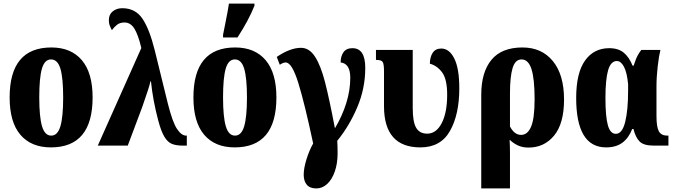

<svg xmlns="http://www.w3.org/2000/svg" viewBox="-20 -816 3780 1076"><path d="M34 -270Q34 -550 268 -550Q378 -550 438.5 -479Q499 -408 499 -270Q499 10 265 10Q155 10 94.5 -60.5Q34 -131 34 -270ZM334 -270Q334 -379 318.5 -431Q303 -483 266 -483Q230 -483 215 -431.5Q200 -380 200 -270Q200 -161 215.5 -108.5Q231 -56 267 -56Q303 -56 318.5 -108.5Q334 -161 334 -270Z M772 -547Q754 -623 732.5 -656.5Q711 -690 678 -690Q653 -690 637 -678Q621 -666 607 -647Q599 -662 594.5 -674Q590 -686 590 -703Q590 -735 612 -752.5Q634 -770 665 -770Q738 -770 777.5 -712.5Q817 -655 847 -535L921 -234Q947 -131 972 -93.5Q997 -56 1023 -56H1027V0H1004Q966 0 942.5 -10Q919 -20 901 -50Q883 -80 867 -140Q837 -252 826 -360H823Q818 -332 777 -216L696 0H528Z M1064 -270Q1064 -550 1298 -550Q1408 -550 1468.5 -479Q1529 -408 1529 -270Q1529 10 1295 10Q1185 10 1124.5 -60.5Q1064 -131 1064 -270ZM1364 -270Q1364 -379 1348.5 -431Q1333 -483 1296 -483Q1260 -483 1245 -431.5Q1230 -380 1230 -270Q1230 -161 1245.5 -108.5Q1261 -56 1297 -56Q1333 -56 1348.5 -108.5Q1364 -161 1364 -270ZM1230 -621 1241 -676Q1259 -765 1263 -796H1406V-784Q1374 -703 1311 -606H1230Z M1682 163Q1682 127 1697.5 77Q1713 27 1735 -12Q1687 -238 1651.5 -352Q1616 -466 1581 -466Q1567 -466 1548 -453L1531 -497Q1606 -548 1667 -548Q1713 -548 1745 -499Q1777 -450 1801 -357.5Q1825 -265 1857 -97Q1898 -166 1920.5 -238Q1943 -310 1943 -380Q1943 -460 1889 -466Q1889 -501 1905 -523.5Q1921 -546 1955 -546Q2027 -546 2027 -436Q2027 -320 1982 -214.5Q1937 -109 1870 -27Q1872 7 1872 42Q1872 101 1856 146Q1840 191 1813 215.5Q1786 240 1753 240Q1717 240 1699.5 219.5Q1682 199 1682 163Z M2132 -221V-418Q2132 -456 2125 -468Q2118 -480 2092 -480H2087V-536H2293V-210Q2293 -132 2312.5 -99.5Q2332 -67 2374 -67Q2425 -67 2455.5 -126Q2486 -185 2486 -285Q2486 -372 2458 -410Q2430 -448 2389 -459Q2389 -495 2404.5 -519.5Q2420 -544 2453 -544Q2498 -544 2526 -488Q2554 -432 2554 -321Q2554 -175 2502 -82.5Q2450 10 2336 10Q2132 10 2132 -221Z M2677 -285Q2677 -411 2734 -480.5Q2791 -550 2908 -550Q3016 -550 3078.5 -473.5Q3141 -397 3141 -258Q3141 -124 3085.5 -56.5Q3030 11 2942 11Q2909 11 2883.5 -0.5Q2858 -12 2836 -33Q2838 3 2838 49V240H2677ZM2976 -260Q2976 -374 2958.5 -428.5Q2941 -483 2903 -483Q2867 -483 2852.5 -434Q2838 -385 2838 -293V-107Q2863 -60 2900 -60Q2937 -60 2956.5 -106.5Q2976 -153 2976 -260Z M3209 -267Q3209 -407 3258.5 -476.5Q3308 -546 3394 -546Q3446 -546 3476.5 -520Q3507 -494 3525 -448H3531Q3533 -453 3539 -471Q3545 -489 3553.5 -505Q3562 -521 3574 -536H3681Q3673 -505 3666 -445Q3659 -385 3659 -332V-166Q3659 -104 3672.5 -80Q3686 -56 3719 -56H3726V0H3643Q3588 0 3565 -22.5Q3542 -45 3530 -93H3523Q3503 -42 3467.5 -16Q3432 10 3377 10Q3209 10 3209 -267ZM3500 -308V-344Q3494 -409 3477 -441.5Q3460 -474 3437 -474Q3403 -474 3388 -422.5Q3373 -371 3373 -267Q3373 -163 3386.5 -114.5Q3400 -66 3431 -66Q3467 -66 3483.5 -132Q3500 -198 3500 -308Z"/></svg>

Font: Noto Serif CondBlack
Style: Regular
Weight: 900
Width: 3
Designer: Monotype Design Team
Foundry: Monotype Imaging Inc.
Version: Version 1.001